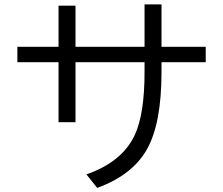

<svg xmlns="http://www.w3.org/2000/svg" viewBox="-20 -830 1040 895"><path d="M653.8 -809.6H732.9V-611.8H939V-540H732.9V-495.1Q732.9 -253.9 664.6 -133.3Q596.7 -13.7 433.1 45.9L382.8 -17.1Q550.3 -75.2 608.9 -202.1Q653.8 -300.3 653.8 -494.1V-540H332V-260.3H252.9V-540H61V-611.8H252.9V-803.7H332V-611.8H653.8Z"/></svg>

Font: BIZ UDGothic
Style: Regular
Weight: 400
Monospace: yes
Designer: TypeBank Co., Ltd.
Foundry: Morisawa Inc.
Version: Version 1.05